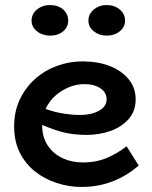

<svg xmlns="http://www.w3.org/2000/svg" viewBox="-20 -726 603 760"><path d="M302 14Q253 14 205 -1.5Q157 -17 119 -47Q81 -77 58.5 -121.5Q36 -166 36 -225Q36 -286 59 -333.5Q82 -381 120 -414.5Q158 -448 206.5 -465.5Q255 -483 306 -483Q368 -483 415 -464.5Q462 -446 489.5 -412Q517 -378 517 -333Q517 -286 489 -254.5Q461 -223 417 -207.5Q373 -192 323 -192Q262 -192 215 -206.5Q168 -221 122 -243V-310Q175 -287 217 -279Q259 -271 296 -271Q327 -271 350.5 -278.5Q374 -286 388 -299.5Q402 -313 402 -333Q402 -360 377.5 -376.5Q353 -393 314 -393Q283 -393 253.5 -381Q224 -369 200 -348Q176 -327 161.5 -297Q147 -267 147 -229Q147 -183 169 -150Q191 -117 227.5 -100Q264 -83 307 -83Q362 -83 404.5 -101.5Q447 -120 481 -147L529 -71Q501 -46 466.5 -27Q432 -8 391.5 3Q351 14 302 14ZM402 -585Q373 -585 351.5 -602Q330 -619 330 -644Q330 -671 351.5 -688.5Q373 -706 402 -706Q433 -706 454 -688.5Q475 -671 475 -644Q475 -619 454 -602Q433 -585 402 -585ZM178 -585Q148 -585 126.5 -602Q105 -619 105 -644Q105 -671 126.5 -688.5Q148 -706 178 -706Q210 -706 230 -688.5Q250 -671 250 -644Q250 -619 230 -602Q210 -585 178 -585Z"/></svg>

Font: BioRhyme SemiBold
Style: Regular
Weight: 600
Designer: Aoife Mooney
Foundry: Aoife Mooney Type
Version: Version 1.600;gftools[0.9.33]